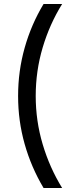

<svg xmlns="http://www.w3.org/2000/svg" viewBox="-20 -727 352 958"><path d="M70.3 -248Q70.3 -372.1 103 -488.3Q135.7 -604.5 197.3 -707H290Q227.5 -606.4 192.9 -489.7Q158.2 -373 158.2 -248Q158.2 -124 192.9 -7.3Q227.5 109.4 290 210.9H197.3Q135.7 107.4 103 -8.3Q70.3 -124 70.3 -248Z"/></svg>

Font: Wanted Sans Std Variable
Style: Regular
Weight: 400
Designer: Original Design by Kil Hyung-jin and Kang Hanbin, Wanted Lab, Inc;
Foundry: Wanted Lab, Inc.
Version: Version 1.003;Glyphs 3.2 (3227)